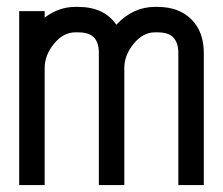

<svg xmlns="http://www.w3.org/2000/svg" viewBox="-20 -532 640 552"><path d="M492.7 -380.4Q492.7 -407.7 479.2 -423.3Q465.8 -439 432.6 -439H425.3Q391.1 -439 364.3 -406.2Q337.4 -373.5 337.4 -336.4V0H264.2V-380.4Q264.2 -409.2 250.5 -424.1Q236.8 -439 204.1 -439H196.3Q162.1 -439 135.3 -406.2Q108.4 -373.5 108.4 -336.4V0H35.2V-500H108.4V-481.4Q149.4 -512.2 196.3 -512.2H204.1Q279.3 -512.2 314.5 -460.9Q362.3 -512.2 425.3 -512.2H432.6Q494.1 -512.2 530 -476.6Q565.9 -440.9 565.9 -380.4V0H492.7Z"/></svg>

Font: Anka/Coder
Style: Regular
Weight: 400
Monospace: yes
Version: Version 001.100